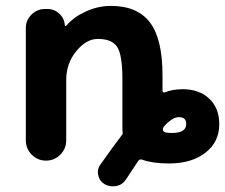

<svg xmlns="http://www.w3.org/2000/svg" viewBox="-20 -577 778 664"><path d="M547.9 -140.6Q540 -130.9 544.9 -124Q545.9 -122.1 547.9 -121.1Q552.7 -117.2 575.2 -117.2Q624 -117.2 624 -148.4Q624 -171.9 598.6 -171.9Q576.2 -171.9 547.9 -140.6ZM403.3 -303.7Q403.3 -386.7 385.3 -414.6Q367.2 -442.4 318.4 -442.4Q278.3 -442.4 243.7 -399.9Q209 -357.4 209 -300.8V-91.8Q209 -62.5 188.5 -42Q168 -21.5 139.2 -21.5Q110.4 -21.5 89.8 -42Q69.3 -62.5 69.3 -91.8V-480.5Q69.3 -506.8 88.9 -526.4Q108.4 -545.9 134.8 -545.9H144.5Q168 -545.9 185.5 -529.3Q203.1 -512.7 204.1 -489.3Q204.1 -487.3 205.6 -486.8Q207 -486.3 208 -487.3Q233.4 -516.6 270.5 -534.2Q315.4 -556.6 363.3 -556.6Q455.1 -556.6 498.5 -499.5Q542 -442.4 542 -316.4V-262.7Q542 -259.8 544.9 -257.8Q547.9 -255.9 550.8 -257.8Q573.2 -267.6 610.4 -268.6Q668.9 -268.6 703.6 -235.8Q738.3 -203.1 738.3 -147.5Q738.3 -85.9 690.4 -48.8Q642.6 -11.7 564.5 -11.7Q508.8 -11.7 472.7 -24.4Q463.9 -28.3 458 -20.5Q446.3 -2 416 43Q404.3 61.5 382.8 66.4Q376 67.4 369.1 67.4Q355.5 67.4 342.8 60.5Q324.2 49.8 320.3 30.3Q318.4 24.4 318.4 18.6Q318.4 4.9 327.1 -7.8Q369.1 -67.4 403.3 -112.3Q404.3 -114.3 404.3 -116.2Q404.3 -118.2 404.3 -120.1Q403.3 -124 403.3 -126Z"/></svg>

Font: Gen Jyuu GothicX Bold
Style: Bold
Weight: 700
Designer: Ryoko NISHIZUKA (kana &amp; ideographs); Paul D. Hunt (Latin, Greek &amp; Cyrillic); Wenlong ZHANG (bopomofo); Sandoll C
Version: Version 1.058.20140828